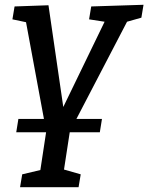

<svg xmlns="http://www.w3.org/2000/svg" viewBox="-20 -554 621 804"><path d="M581 -534 572 -480 512 -463 300 -56H407L398 0H272L248 156L318 176L309 230H64L73 176L149 158L173 0H48L57 -56H164L89 -461L32 -473L41 -527L183 -532L245 -106L418 -463L353 -473L362 -527Z"/></svg>

Font: Bitter Pro Medium
Style: Italic
Weight: 500
Italic angle: -9°
Designer: Sol Matas, and Bitter project Authors
Foundry: Sol Matas
Version: Version 1.010